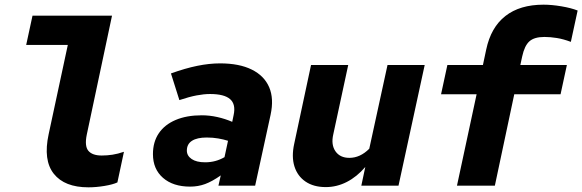

<svg xmlns="http://www.w3.org/2000/svg" viewBox="-20 -794 2490 821"><path d="M358 7Q256 7 210 -51Q164 -109 188 -220L270 -602H92L119 -727H459L351 -218Q341 -169 358 -149Q375 -129 415 -129Q438 -129 461 -132.5Q484 -136 510 -145L482 -14Q463 -5 427 1Q391 7 358 7Z M793 4Q720 4 677 -33.5Q634 -71 634 -135Q634 -187 659 -224Q684 -261 731 -281Q778 -301 843 -301Q876 -301 909.5 -293.5Q943 -286 973 -273L979 -302Q989 -348 964 -370Q939 -392 878 -392Q852 -392 820.5 -386Q789 -380 747 -366L711 -480Q772 -502 823.5 -512.5Q875 -523 921 -523Q1003 -523 1056.5 -496.5Q1110 -470 1131 -421Q1152 -372 1137 -303L1071 0H914L924 -44Q887 -18 857 -7Q827 4 793 4ZM779 -150Q779 -128 799.5 -114Q820 -100 857 -100Q880 -100 900.5 -105.5Q921 -111 940 -122L955 -192Q936 -198 913 -202Q890 -206 864 -206Q823 -206 801 -192Q779 -178 779 -150Z M1373 6Q1321 6 1286.5 -17.5Q1252 -41 1239 -82.5Q1226 -124 1238 -179L1310 -516H1469L1405 -219Q1395 -175 1414.5 -147Q1434 -119 1474 -119Q1520 -119 1559 -158L1637 -516H1796L1684 0H1525L1542 -80Q1506 -38 1463 -16Q1420 6 1373 6Z M1934 0 2018 -391H1866L1893 -516H2045L2059 -582Q2079 -677 2141 -725.5Q2203 -774 2304 -774Q2339 -774 2380.5 -767Q2422 -760 2450 -749L2421 -615Q2389 -627 2361 -631.5Q2333 -636 2308 -636Q2265 -636 2244 -617.5Q2223 -599 2213 -553L2205 -516H2404L2377 -391H2179L2096 0Z"/></svg>

Font: Red Hat Mono
Style: Italic
Weight: 300
Italic angle: -12°
Monospace: yes
Designer: Pentagram, MCKL
Foundry: Pentagram, MCKL
Version: Version 1.023